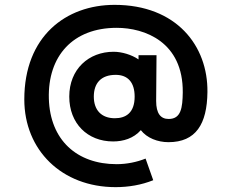

<svg xmlns="http://www.w3.org/2000/svg" viewBox="-20 -665 954 790"><path d="M455.5 105C509 105 562 96 610.5 76.5L579 -12.5C543 2 501 10.5 460 10.5C296.5 10.5 186 -88.5 181 -259C176 -434.5 280 -550.5 460 -550.5C575.5 -550.5 734 -492.5 732 -284.5C731 -222.5 725.5 -175.5 674 -175.5C641 -175.5 622.5 -198 622.5 -249.5L624 -438H550V-420.5C521.5 -440 481 -452 447.5 -452C345 -452 265 -380.5 265 -267.5C265 -157.5 339.5 -83 445.5 -83C487 -83 529.5 -95.5 559.5 -129.5C584.5 -97 629 -80 673 -80C786 -80 832 -154.5 833.5 -286C836 -476.5 706 -645 451.5 -645C251 -645 80 -515.5 80 -256C80 -47.5 234 105 455.5 105ZM366 -267.5C366 -322 395 -357 456 -357C506.5 -357 534 -325.5 534 -267.5C534 -201 498 -178.5 452.5 -178.5C397.5 -178.5 366 -212 366 -267.5Z"/></svg>

Font: Manrope
Style: Bold
Weight: 700
Designer: Mikhail Sharanda
Foundry: Mikhail Sharanda
Version: Version 4.505;FEAKit 1.0